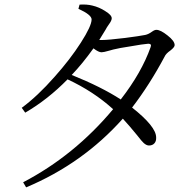

<svg xmlns="http://www.w3.org/2000/svg" viewBox="-20 -780 831 830"><path d="M93 30 80 8Q302 -108 469 -308Q384 -385 272 -437Q187 -350 89 -293L74 -314Q142 -364 216 -448Q283 -523 329.5 -595.5Q376 -668 376 -696Q376 -716 319 -742L324 -760Q355 -762 379 -756Q409 -749 435 -732Q463 -715 463 -701Q463 -691 451 -675Q441 -661 436 -651Q422 -627 409 -607H419Q448 -607 521 -616Q583 -624 608 -629Q622 -632 637 -643Q648 -651 656 -651Q674 -651 704 -627Q735 -603 735 -585Q735 -576 717 -562Q697 -548 692 -536Q627 -414 551 -315Q655 -233 655 -186Q656 -170 647.5 -160.5Q639 -151 624 -151Q613 -151 601 -162Q593 -169 573 -195Q538 -238 511 -267Q338 -73 93 30ZM502 -350Q592 -466 631 -576Q637 -591 621 -591Q596 -589 546 -580Q493 -572 470 -566Q464 -564 452 -561Q428 -554 419 -554Q406 -554 384 -571Q336 -504 290 -456Q419 -404 502 -350Z"/></svg>

Font: GenRyuMin TW R
Style: Regular
Weight: 400
Version: Version 1.501;PS 1;hotconv 16.6.51;makeotf.lib2.5.65220